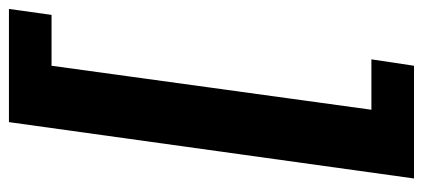

<svg xmlns="http://www.w3.org/2000/svg" viewBox="-272 -490 924 419"><g transform="rotate(-90 189.5 -281.0)"><path d="M9 161H255L269 68H159L255 -630H366L379 -723H132Z"/></g></svg>

Font: United Sans ExtraBold
Style: Italic
Weight: 800
Italic angle: -8°
Designer: Pablo Impallari, Rodrigo Fuenzalida (Modified by Dan O. Williams)
Version: Version 1.000;PS 001.000;hotconv 1.0.88;makeotf.lib2.5.64775